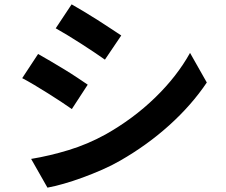

<svg xmlns="http://www.w3.org/2000/svg" viewBox="-20 -812 1040 882"><path d="M309 -792Q334 -778 365.5 -759Q397 -740 428.5 -720Q460 -700 488.5 -681Q517 -662 537 -649L462 -538Q441 -553 412.5 -572Q384 -591 353 -611Q322 -631 291.5 -649.5Q261 -668 236 -682ZM123 -82Q208 -96 295 -122.5Q382 -149 464 -194Q592 -266 692.5 -363.5Q793 -461 853 -569L930 -433Q860 -329 758 -237Q656 -145 532 -74Q494 -52 449.5 -32.5Q405 -13 360 3.5Q315 20 273 32Q231 44 198 50ZM155 -564Q180 -550 211.5 -531.5Q243 -513 275 -493.5Q307 -474 335.5 -455Q364 -436 383 -423L310 -311Q289 -326 260 -345Q231 -364 200 -383.5Q169 -403 138 -421.5Q107 -440 82 -453Z"/></svg>

Font: SpoqaHanSansJP-Bold
Style: Regular
Weight: 700
Designer: [Source Han Sans]
Ryoko NISHIZUKA  (kana & ideographs); Paul D. Hunt (Latin, Greek & Cyrillic); Wenlong ZHANG  (bopomofo
Foundry: Spoqa (http://bi.spoqa.com)
Version: Version 1.002.20150607